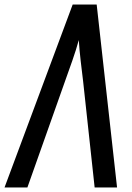

<svg xmlns="http://www.w3.org/2000/svg" viewBox="-65 -798 582 848"><path d="M226 -450C241 -492 269 -568 283 -621C286 -566 296 -490 302 -440L353 30H452L362 -778H256L-45 30H56Z"/></svg>

Font: Smiley Sans Oblique
Style: Regular
Weight: 400
Italic angle: -8°
Designer: oooooohmygosh, Nagisa Chen, Janine Sui, Heda Shi, Jian Li
Foundry: atelierAnchor
Version: Version 2.0.1